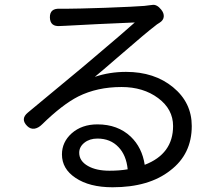

<svg xmlns="http://www.w3.org/2000/svg" viewBox="-20 -760 918 812"><path d="M456 32Q358 32 299 -8Q242 -46 242 -107Q242 -159 283 -196Q326 -234 392 -234Q478 -234 533 -182Q581 -136 592 -63Q712 -109 712 -227Q712 -298 649 -345Q586 -392 494 -392Q391 -392 311 -352Q244 -318 158 -234Q143 -219 127 -216Q109 -213 95 -227Q65 -257 98 -284Q265 -423 327 -474Q341 -486 379 -518Q514 -632 550 -665Q381 -658 258 -651Q254 -651 246.5 -650.5Q239 -650 235 -650Q192 -646 191 -686Q190 -726 235 -723Q247 -723 259 -723Q302 -723 424 -727Q555 -732 590 -735Q599 -736 614 -738Q620 -739 623 -739Q643 -743 662 -719Q674 -704 672.5 -689Q671 -674 655 -664Q643 -657 634 -649Q603 -626 476 -516Q408 -457 381 -435Q443 -456 513 -456Q633 -456 712 -391Q791 -326 791 -227Q791 -108 700 -39Q610 32 456 32ZM443 -38Q486 -38 520 -44Q514 -104 481 -138Q447 -174 392 -174Q359 -174 337 -156.5Q315 -139 315 -114Q315 -79 352 -58Q387 -38 443 -38Z"/></svg>

Font: GenSenRounded TW R
Style: Regular
Weight: 400
Version: Version 1.501;PS 1;hotconv 16.6.51;makeotf.lib2.5.65220